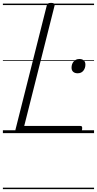

<svg xmlns="http://www.w3.org/2000/svg" viewBox="-20 -923 672 1331"><path d="M109 0Q81 0 87 -23L304 -884Q306 -894 312.5 -898.5Q319 -903 334 -903Q348 -903 354.5 -898.5Q361 -894 358 -883L148 -50H536Q546 -50 548.5 -44Q551 -38 549 -25Q546 -12 540 -6Q534 0 525 0ZM518 -415Q499 -415 487.5 -425Q476 -435 476 -454Q476 -479 490.5 -496.5Q505 -514 531 -514Q549 -514 560.5 -504.5Q572 -495 572 -475Q572 -451 558 -433Q544 -415 518 -415ZM0 378H632V388H0ZM0 -20H632V0H0ZM0 -505H632V-500H0ZM0 -898H632V-888H0Z"/></svg>

Font: Playwrite DE SAS Guides
Style: Regular
Weight: 400
Designer: Veronika Burian, José Scaglione
Foundry: TypeTogether
Version: Version 1.003